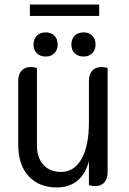

<svg xmlns="http://www.w3.org/2000/svg" viewBox="-20 -810 566 842"><path d="M60 -177V-455Q60 -483 74 -499.5Q88 -516 114 -516Q129 -516 142 -512V-171Q142 -118 170.5 -87Q199 -56 248 -56Q305 -56 337.5 -113Q370 -170 370 -274V-455Q370 -483 384 -499.5Q398 -516 424 -516Q439 -516 452 -512V-55Q452 -27 438 -10.5Q424 6 398 6Q383 6 370 2V-103Q338 12 228 12Q152 12 106 -37Q60 -86 60 -177ZM127 -614Q127 -639 141.5 -653.5Q156 -668 181 -668Q204 -668 218.5 -653.5Q233 -639 233 -614Q233 -591 218.5 -576.5Q204 -562 181 -562Q156 -562 141.5 -576.5Q127 -591 127 -614ZM293 -614Q293 -639 307.5 -653.5Q322 -668 347 -668Q370 -668 384.5 -653.5Q399 -639 399 -614Q399 -591 384.5 -576.5Q370 -562 347 -562Q322 -562 307.5 -576.5Q293 -591 293 -614ZM111 -790H415V-740H111Z"/></svg>

Font: Thasadith
Style: Bold
Weight: 700
Designer: Cadson Demak Co.,Ltd.
Foundry: Cadson Demak Co.,Ltd.
Version: Version 1.000; ttfautohint (v1.6)